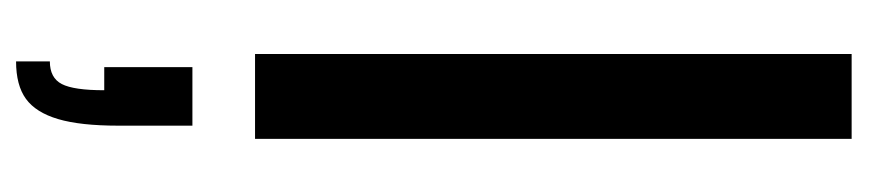

<svg xmlns="http://www.w3.org/2000/svg" viewBox="-430 -334 1054 233"><g transform="rotate(90 96.5 -217.0)"><path d="M45 0V-724H148V0ZM54 290V249Q74 249 81.5 234.5Q89 220 89 183H61V76H132V166Q132 212 124 239Q116 266 99.5 278Q83 290 54 290Z"/></g></svg>

Font: Archivo ExtraCondensed SemiBold
Style: Regular
Weight: 600
Width: 2
Designer: Hector Gatti
Foundry: Omnibus-Type
Version: Version 2.001